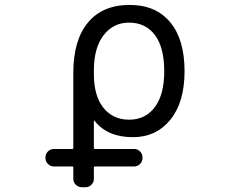

<svg xmlns="http://www.w3.org/2000/svg" viewBox="-20 -578 1040 794"><path d="M659.2 -283.2Q659.2 -381.8 620.6 -433.1Q582 -484.4 513.7 -484.4Q448.2 -484.4 408.2 -432.1Q368.2 -379.9 368.2 -286.1V-272.5Q368.2 -181.6 407.7 -132.3Q447.3 -83 513.7 -83Q581.1 -83 620.1 -134.8Q659.2 -186.5 659.2 -283.2ZM203.1 110.4Q188.5 110.4 178.2 100.1Q168 89.8 168 76.2V72.3Q168 58.6 178.2 48.3Q188.5 38.1 203.1 38.1H279.3Q283.2 38.1 283.2 33.2V-276.4Q283.2 -412.1 343.8 -484.9Q404.3 -557.6 516.6 -557.6Q624 -557.6 683.6 -486.3Q743.2 -415 743.2 -283.2Q743.2 -155.3 684.6 -83Q626 -10.7 529.3 -10.7Q424.8 -10.7 371.1 -78.1Q370.1 -79.1 369.1 -79.1Q368.2 -79.1 368.2 -78.1V33.2Q368.2 38.1 373 38.1H535.2Q548.8 38.1 559.1 48.3Q569.3 58.6 569.3 72.3V76.2Q569.3 89.8 559.1 100.1Q548.8 110.4 535.2 110.4H373Q368.2 110.4 368.2 115.2V162.1Q368.2 175.8 357.9 186Q347.7 196.3 334 196.3H318.4Q303.7 196.3 293.5 186Q283.2 175.8 283.2 162.1V115.2Q283.2 110.4 279.3 110.4Z"/></svg>

Font: Rounded-L Mgen+ 2m regular
Style: Regular
Weight: 400
Designer: [Source Han Sans]
Ryoko NISHIZUKA  (kana & ideographs); Paul D. Hunt (Latin, Greek & Cyrillic); Wenlong ZHANG  (bopomofo
Version: Version 1.059.20150602